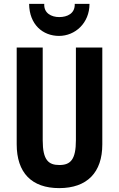

<svg xmlns="http://www.w3.org/2000/svg" viewBox="-20 -959 611 989"><path d="M441 -939H365C367 -889 326 -871 285 -871C245 -871 205 -891 208 -939H130C131 -832 201 -774 284 -774C367 -774 441 -840 441 -939ZM507 -215V-714H371V-237C371 -138 344 -109 286 -109C230 -109 200 -134 200 -236V-714H66V-216C66 -69 143 10 285 10C429 10 507 -71 507 -215Z"/></svg>

Font: Noto Sans Malayalam ExtraCondensed
Style: Bold
Weight: 700
Width: 2
Designer: Jelle Bosma - Monotype Design Team
Foundry: Monotype Imaging Inc.
Version: Version 2.104